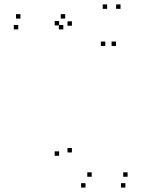

<svg xmlns="http://www.w3.org/2000/svg" viewBox="-20 -839 660 869"><path d="M547.5 10V-10H527.5V10ZM557.5 -39V-59H537.5V-39ZM395 -39V-59H375V-39ZM305.5 -149V-169H285.5V-149ZM305.5 -722.5V-742.5H285.5V-722.5ZM275 -755V-775H255V-755ZM72.5 -755V-775H52.5V-755ZM62.5 -706V-726H42.5V-706ZM266.5 -706V-726H246.5V-706ZM247.5 -724V-744H227.5V-724ZM247.5 -134V-154H227.5V-134ZM367 10V-10H347V10ZM505 -631V-651H485V-631ZM525.5 -799V-819H505.5V-799ZM465 -799V-819H445V-799ZM456.5 -631V-651H436.5V-631Z"/></svg>

Font: Monaspace Krypton Dots Var
Style: Regular
Weight: 400
Designer: Riley Cran and the Lettermatic Team
Version: Version 1.100 (Monaspace Krypton Dots)